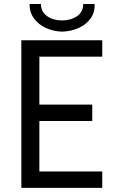

<svg xmlns="http://www.w3.org/2000/svg" viewBox="-20 -916 576 936"><path d="M84 0V-719.7H478.5V-639.6H171.9V-406.2H429.7V-326.2H171.9V-80.1H478.5V0ZM282.2 -761.7Q239.3 -763.2 203.4 -779.8Q167.5 -796.4 145.8 -825.9Q124 -855.5 124 -896.5H179.7Q179.7 -857.9 209.7 -837.2Q239.7 -816.4 282.2 -816.4Q325.7 -816.4 355.7 -837.2Q385.7 -857.9 385.7 -896.5H441.4Q442.9 -855.5 421.6 -825.9Q400.4 -796.4 363.8 -779.8Q327.1 -763.2 282.2 -761.7Z"/></svg>

Font: Reddit Sans
Style: Regular
Weight: 400
Designer: Stephen Hutchings
Foundry: Reddit
Version: Version 1.014